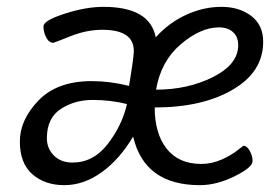

<svg xmlns="http://www.w3.org/2000/svg" viewBox="-20 -527 799 561"><path d="M564 14Q402 14 369 -128Q330 -62 277.5 -24Q225 14 168 14Q111 14 74.5 -18Q38 -50 38 -113.5Q38 -177 92.5 -233.5Q147 -290 248 -290Q301 -290 357 -276Q371 -360 371 -378Q371 -440 279 -440Q233 -440 185.5 -421Q138 -402 136 -402Q123 -402 115 -417.5Q107 -433 107 -450Q107 -467 169 -487Q231 -507 282 -507Q418 -507 435 -418Q474 -461 524.5 -484Q575 -507 627 -507Q679 -507 714 -480.5Q749 -454 749 -405Q749 -317 660 -265Q571 -213 432 -213Q432 -137 467 -92.5Q502 -48 568 -48Q599 -48 628 -61Q657 -74 674 -88L691 -101Q702 -101 710 -86Q718 -71 718 -56Q718 -38 665.5 -12Q613 14 564 14ZM351 -223Q303 -235 250.5 -235Q198 -235 157.5 -208.5Q117 -182 117 -123Q117 -93 137.5 -72.5Q158 -52 192 -52Q253 -52 295 -106.5Q337 -161 351 -223ZM676 -395Q676 -420 660.5 -433.5Q645 -447 620 -447Q566 -447 508 -397.5Q450 -348 436 -265Q529 -265 602.5 -302Q676 -339 676 -395Z"/></svg>

Font: Kite One
Style: Regular
Weight: 400
Designer: Eduardo Rodriguez Tunni
Foundry: Eduardo Rodriguez Tunni
Version: Version 1.001